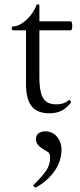

<svg xmlns="http://www.w3.org/2000/svg" viewBox="-20 -514 370 890"><path d="M100.6 -125V-373.5H41Q38.1 -373.5 36.1 -376.2Q34.2 -378.9 34.2 -382.8Q34.2 -386.2 36.1 -388.9Q38.1 -391.6 41 -391.6Q60.5 -391.6 82.3 -406Q104 -420.4 121.8 -442.9Q139.6 -465.3 148.4 -488.3Q151.4 -495.6 157.2 -494.1Q162.6 -492.2 162.6 -486.3V-415H308.1Q311.5 -415 313.2 -409.2Q314.9 -403.3 314.9 -394.5Q314.9 -385.7 313.2 -379.6Q311.5 -373.5 308.1 -373.5H162.6V-157.7Q162.6 -110.4 170.2 -82.8Q177.7 -55.2 194.6 -42.7Q211.4 -30.3 240.7 -30.3Q258.8 -30.3 272.2 -34.7Q285.6 -39.1 299.3 -49.8Q299.8 -50.3 300.8 -50.3Q304.2 -50.3 307.4 -45.4Q310.5 -40.5 308.6 -38.1Q288.1 -12.2 264.6 -0.5Q241.2 11.2 209 11.2Q152.8 11.2 126.7 -21.5Q100.6 -54.2 100.6 -125ZM134.3 343.8Q168.9 311.5 190.7 281.7Q212.4 252 212.4 218.3Q212.4 195.8 200.7 189.5Q171.4 173.8 158.9 160.9Q146.5 147.9 146.5 131.8Q146.5 112.3 159.4 103.5Q172.4 94.7 190.4 94.7Q213.4 94.7 230.2 106.9Q247.1 119.1 256.1 138.4Q265.1 157.7 265.1 178.2Q265.1 233.9 231.9 280.3Q198.7 326.7 146 355Q144 356 140.6 353.8Q137.2 351.6 135.3 348.1Q133.3 344.7 134.3 343.8Z"/></svg>

Font: JuniusX Light
Style: Regular
Weight: 300
Designer: Peter S. Baker
Foundry: Briery Creek Software
Version: Version 1.008